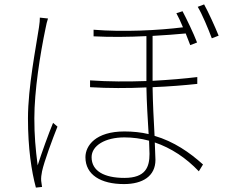

<svg xmlns="http://www.w3.org/2000/svg" viewBox="-20 -813 1040 872"><path d="M198 -729 161 -733C161 -722 160 -708 157 -689C144 -601 107 -418 107 -275C107 -140 123 -35 143 39L171 36C170 29 168 17 167 8C166 -5 168 -21 171 -35C180 -78 219 -183 241 -238L221 -255C201 -207 169 -118 151 -62C141 -140 136 -198 136 -276C136 -400 162 -566 187 -685C190 -703 194 -716 198 -729ZM907 -793 878 -782C899 -747 925 -684 942 -639L973 -651C956 -693 926 -759 907 -793ZM657 -174 659 -114C659 -55 642 -5 545 -5C454 -5 396 -36 396 -99C396 -152 458 -189 545 -189C583 -189 620 -184 657 -174ZM809 -762 781 -753C790 -736 801 -714 811 -689C700 -675 539 -667 405 -678V-648C481 -644 566 -645 645 -649V-445C562 -442 473 -442 389 -448V-417C472 -412 561 -412 645 -416C646 -351 651 -268 655 -204C621 -212 584 -216 545 -216C415 -216 368 -152 368 -99C368 -19 438 23 543 23C628 23 686 -13 686 -87L683 -166C757 -141 825 -96 883 -35L902 -66C841 -121 770 -170 682 -196C678 -266 674 -349 673 -417C749 -420 820 -426 876 -432V-463C818 -456 748 -450 673 -446V-650C729 -653 781 -657 823 -661V-662L844 -608L875 -620C859 -662 827 -728 809 -762Z"/></svg>

Font: Noto Sans CJK HK Thin
Style: Regular
Weight: 100
Designer: Ryoko NISHIZUKA 西塚涼子 (kana, bopomofo & ideographs); Paul D. Hunt (Latin, Greek & Cyrillic); Sandoll Communications 산돌커뮤니
Foundry: Adobe
Version: Version 2.004;hotconv 1.0.118;makeotfexe 2.5.65603